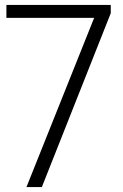

<svg xmlns="http://www.w3.org/2000/svg" viewBox="-20 -760 499 780"><path d="M87.5 0 362.5 -687.5H6V-740H430V-706.5L150 0Z"/></svg>

Font: Encode Sans Lt
Style: Regular
Weight: 300
Designer: Multiple Designers
Foundry: Impallari Type
Version: Version 3.002; ttfautohint (v1.8.3) -l 8 -r 50 -G 200 -x 14 